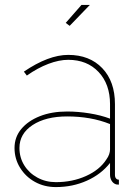

<svg xmlns="http://www.w3.org/2000/svg" viewBox="-20 -750 564 780"><path d="M39 -149Q39 -193 66.5 -226Q94 -259 142 -278Q190 -297 253 -297Q297 -297 343.5 -289.5Q390 -282 427 -268V-327Q427 -408 380.5 -457.5Q334 -507 257 -507Q220 -507 176.5 -490.5Q133 -474 89 -443L77 -459Q127 -493 172 -510Q217 -527 257 -527Q344 -527 395.5 -473Q447 -419 447 -327V-40Q447 -30 451.5 -25Q456 -20 463 -20V0Q457 0 454 -0.5Q451 -1 449 -2Q439 -6 433 -16.5Q427 -27 427 -40V-88Q391 -42 333 -16Q275 10 207 10Q160 10 122 -11Q84 -32 61.5 -68.5Q39 -105 39 -149ZM412 -102Q420 -113 423.5 -123.5Q427 -134 427 -143V-246Q387 -262 343.5 -269.5Q300 -277 253 -277Q166 -277 112.5 -242Q59 -207 59 -149Q59 -110 78.5 -78.5Q98 -47 132 -28.5Q166 -10 207 -10Q274 -10 329.5 -35Q385 -60 412 -102ZM263 -645 247 -657 311 -730H345Z"/></svg>

Font: Raleway Thin
Style: Regular
Weight: 100
Designer: Matt McInerney, Pablo Impallari, Rodrigo Fuenzalida
Foundry: Matt McInerney, Pablo Impallari, Rodrigo Fuenzalida
Version: Version 4.026